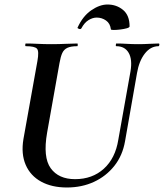

<svg xmlns="http://www.w3.org/2000/svg" viewBox="-20 -818 727 852"><path d="M559 -501Q568 -554 551 -583.5Q534 -613 496 -613Q493 -613 494 -619Q495 -625 496 -625Q519 -625 542.5 -623.5Q566 -622 594 -622Q619 -622 642.5 -623.5Q666 -625 684 -625Q688 -625 687 -619Q686 -613 684 -613Q648 -613 622.5 -580Q597 -547 588 -494L535 -192Q524 -128 487.5 -82Q451 -36 397 -11Q343 14 277 14Q210 14 162.5 -12Q115 -38 94 -86.5Q73 -135 84 -201L146 -547Q154 -591 144 -602Q134 -613 95 -613Q91 -613 92 -619Q93 -625 94 -625Q118 -625 147 -623.5Q176 -622 207 -622Q242 -622 271.5 -623.5Q301 -625 323 -625Q325 -625 325 -619Q325 -613 323 -613Q295 -613 279.5 -606Q264 -599 256.5 -583Q249 -567 244 -538L189 -229Q170 -120 205 -71.5Q240 -23 313 -23Q390 -23 441 -69.5Q492 -116 505 -198ZM472 -688Q469 -714 450.5 -727Q432 -740 409 -740Q391 -740 372.5 -728.5Q354 -717 341 -692Q337 -687 330 -690Q323 -693 324 -695Q347 -746 384.5 -772Q422 -798 457 -798Q497 -798 526 -774Q555 -750 555 -701Q555 -696 542.5 -692.5Q530 -689 513.5 -687Q497 -685 484.5 -685Q472 -685 472 -688Z"/></svg>

Font: Cormorant Light
Style: Bold Italic
Weight: 700
Italic angle: -10°
Version: Version 4.000